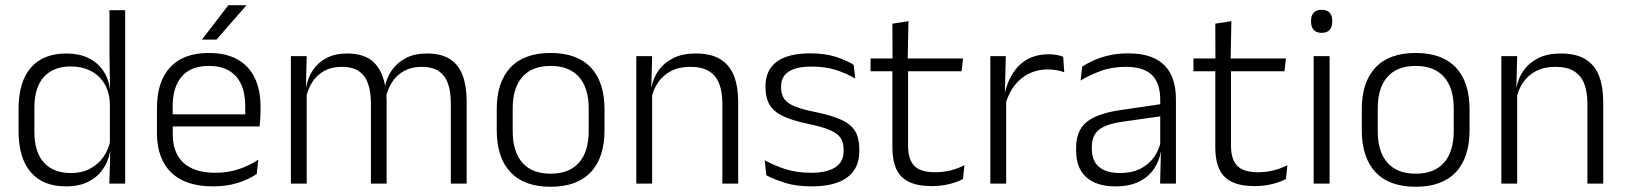

<svg xmlns="http://www.w3.org/2000/svg" viewBox="-20 -702 6214 734"><path d="M232 10.5Q144 10.5 97.5 -43.8Q51 -98 51 -201V-285.5Q51 -389 97.8 -443.2Q144.5 -497.5 235 -497.5Q281.5 -497.5 316.8 -480.8Q352 -464 373.5 -433.2Q395 -402.5 400 -361H420L400 -305.5Q398 -352.5 378 -384Q358 -415.5 325.2 -431.8Q292.5 -448 251.5 -448Q184 -448 147.8 -408Q111.5 -368 111.5 -290.5V-197.5Q111.5 -121 147.5 -80.8Q183.5 -40.5 252 -40.5Q292.5 -40.5 323.5 -56.8Q354.5 -73 374.8 -101.2Q395 -129.5 402 -166L418 -121H400.5Q394 -85 373.2 -55Q352.5 -25 317.5 -7.2Q282.5 10.5 232 10.5ZM458.5 0H398L401.5 -122L400 -142V-347.5L400.5 -362L398.5 -500.5V-663H458.5Z M794.5 10.5Q689 10.5 634.5 -42.5Q580 -95.5 580 -193.5V-288.5Q580 -390.5 630.8 -445Q681.5 -499.5 778.5 -499.5Q843.5 -499.5 887.5 -475Q931.5 -450.5 953.8 -404.5Q976 -358.5 976 -294V-276.5Q976 -262 975 -247.5Q974 -233 972.5 -218.5H916.5Q917.5 -240.5 917.5 -260.2Q917.5 -280 917.5 -296.5Q917.5 -345.5 901.8 -379.8Q886 -414 855.2 -432Q824.5 -450 778.5 -450Q710 -450 675 -409.8Q640 -369.5 640 -293.5V-246L640.5 -238V-187.5Q640.5 -154 650.2 -127Q660 -100 680.2 -80.8Q700.5 -61.5 731.2 -51.5Q762 -41.5 803 -41.5Q850.5 -41.5 891.2 -54.8Q932 -68 967.5 -91.5L961.5 -37Q930.5 -15.5 888 -2.5Q845.5 10.5 794.5 10.5ZM959 -218.5H611.5V-265H959ZM753 -552 853 -682H921.5V-681L807.5 -550.5H753Z M1764 0H1703.5V-307Q1703.5 -350.5 1692.8 -381.8Q1682 -413 1657.5 -429.8Q1633 -446.5 1591.5 -446.5Q1553.5 -446.5 1524.8 -430.8Q1496 -415 1478.5 -387.5Q1461 -360 1454.5 -325.5L1443 -371H1451.5Q1458 -404.5 1477.8 -433.2Q1497.5 -462 1531 -479.8Q1564.5 -497.5 1612.5 -497.5Q1667 -497.5 1700.5 -475.8Q1734 -454 1749 -412.8Q1764 -371.5 1764 -313.5ZM1152.5 0H1092V-487.5H1152.5L1149.5 -366.5L1152.5 -363.5ZM1458 0H1398V-307Q1398 -350 1387.2 -381.5Q1376.5 -413 1352 -429.8Q1327.5 -446.5 1286.5 -446.5Q1247.5 -446.5 1218.8 -430.5Q1190 -414.5 1172.8 -386.5Q1155.5 -358.5 1149 -322.5L1135.5 -367.5H1150Q1156.5 -403.5 1175.5 -432.8Q1194.5 -462 1227.5 -479.8Q1260.5 -497.5 1307 -497.5Q1374.5 -497.5 1409.8 -463Q1445 -428.5 1454.5 -360.5Q1456.5 -350 1457.2 -338.8Q1458 -327.5 1458 -316Z M2085 12Q1984 12 1931.5 -43.8Q1879 -99.5 1879 -204.5V-284Q1879 -388.5 1931.5 -444Q1984 -499.5 2085 -499.5Q2186 -499.5 2238.5 -444Q2291 -388.5 2291 -284V-204.5Q2291 -99.5 2238.5 -43.8Q2186 12 2085 12ZM2085 -38Q2156 -38 2193.2 -80Q2230.5 -122 2230.5 -201V-287.5Q2230.5 -366 2193.2 -408Q2156 -450 2085 -450Q2014 -450 1977 -408Q1940 -366 1940 -287.5V-201Q1940 -122 1977 -80Q2014 -38 2085 -38Z M2802 0H2741.5V-306Q2741.5 -349.5 2729.8 -381Q2718 -412.5 2691 -429.5Q2664 -446.5 2618.5 -446.5Q2576.5 -446.5 2545.5 -430.5Q2514.5 -414.5 2495.5 -386.5Q2476.5 -358.5 2469.5 -322.5L2457 -367.5H2470.5Q2477 -403.5 2497.8 -432.8Q2518.5 -462 2553.8 -479.8Q2589 -497.5 2639.5 -497.5Q2698.5 -497.5 2734 -475.5Q2769.5 -453.5 2785.8 -412.2Q2802 -371 2802 -312ZM2473 0H2412.5V-487.5H2473L2470 -367L2473 -364Z M3083 10.5Q3024 10.5 2981 -3Q2938 -16.5 2909.5 -32L2903.5 -89.5Q2939.5 -69.5 2982.5 -55.5Q3025.5 -41.5 3080.5 -41.5Q3141 -41.5 3173 -62.2Q3205 -83 3205 -124V-131Q3205 -157.5 3193.5 -174.8Q3182 -192 3152.5 -204.8Q3123 -217.5 3069 -228.5Q3007.5 -241.5 2972 -258.8Q2936.5 -276 2921.5 -302.5Q2906.5 -329 2906.5 -368V-373Q2906.5 -433.5 2949.2 -465.8Q2992 -498 3077.5 -498Q3134.5 -498 3176 -484.5Q3217.5 -471 3243.5 -454L3249.5 -401.5Q3217.5 -421 3176.5 -434.2Q3135.5 -447.5 3082.5 -447.5Q3042 -447.5 3016.2 -438.5Q2990.5 -429.5 2978.2 -412.5Q2966 -395.5 2966 -372.5V-368Q2966 -342 2977.5 -324.8Q2989 -307.5 3018 -295.5Q3047 -283.5 3098 -273.5Q3161 -260.5 3197.5 -243.5Q3234 -226.5 3249.5 -200Q3265 -173.5 3265 -132.5V-123.5Q3265 -57.5 3218.5 -23.5Q3172 10.5 3083 10.5Z M3542 9.5Q3488.5 9.5 3455.2 -6.5Q3422 -22.5 3406.8 -55.5Q3391.5 -88.5 3391.5 -137.5V-455.5H3451.5V-144.5Q3451.5 -93 3475.2 -68.2Q3499 -43.5 3555.5 -43.5Q3585.5 -43.5 3613.8 -50.5Q3642 -57.5 3667 -70.5L3661.5 -17.5Q3638 -5 3606.5 2.2Q3575 9.5 3542 9.5ZM3656 -429.5H3308V-478.5H3661.5ZM3450 -471.5H3392L3391.5 -611.5L3453 -621Z M3823 -301.5 3807.5 -348 3822.5 -350Q3838.5 -417 3880.5 -455.8Q3922.5 -494.5 3989 -494.5Q4006.5 -494.5 4020.5 -491.8Q4034.5 -489 4044.5 -485L4048.5 -426Q4036 -430.5 4020 -433.5Q4004 -436.5 3985 -436.5Q3928 -436.5 3885 -402.2Q3842 -368 3823 -301.5ZM3826.5 0H3766V-487.5H3825L3821.5 -341L3826.5 -336Z M4475.5 0H4415L4418 -121.5L4415.5 -131V-288.5V-321Q4415.5 -384 4383.8 -415.2Q4352 -446.5 4284 -446.5Q4231 -446.5 4187.5 -430.5Q4144 -414.5 4111 -394L4117 -447.5Q4135 -459 4160.5 -470.8Q4186 -482.5 4219.2 -490.2Q4252.5 -498 4292.5 -498Q4341.5 -498 4376.2 -486Q4411 -474 4433 -451Q4455 -428 4465.2 -395.5Q4475.5 -363 4475.5 -322.5ZM4244 10.5Q4171.5 10.5 4132.8 -24.5Q4094 -59.5 4094 -125V-138Q4094 -202.5 4133.8 -235.2Q4173.5 -268 4262.5 -281L4425.5 -305L4428.5 -259L4270 -236.5Q4208 -227.5 4181 -205.8Q4154 -184 4154 -141.5V-132.5Q4154 -87.5 4181.5 -64Q4209 -40.5 4262 -40.5Q4307.5 -40.5 4339.8 -57Q4372 -73.5 4391.8 -101.2Q4411.5 -129 4418 -163.5L4430 -120.5H4417.5Q4411.5 -86 4391.2 -56Q4371 -26 4334.8 -7.8Q4298.5 10.5 4244 10.5Z M4776.5 9.5Q4723 9.5 4689.8 -6.5Q4656.5 -22.5 4641.2 -55.5Q4626 -88.5 4626 -137.5V-455.5H4686V-144.5Q4686 -93 4709.8 -68.2Q4733.5 -43.5 4790 -43.5Q4820 -43.5 4848.2 -50.5Q4876.5 -57.5 4901.5 -70.5L4896 -17.5Q4872.5 -5 4841 2.2Q4809.5 9.5 4776.5 9.5ZM4890.5 -429.5H4542.5V-478.5H4896ZM4684.5 -471.5H4626.5L4626 -611.5L4687.5 -621Z M5063 0H5002V-487.5H5063ZM5032.5 -576.5Q5012.5 -576.5 5002.2 -587.5Q4992 -598.5 4992 -619V-622.5Q4992 -642.5 5002.2 -653.5Q5012.5 -664.5 5032.5 -664.5Q5053 -664.5 5063 -653.5Q5073 -642.5 5073 -622.5V-619Q5073 -598.5 5063 -587.5Q5053 -576.5 5032.5 -576.5Z M5392 12Q5291 12 5238.5 -43.8Q5186 -99.5 5186 -204.5V-284Q5186 -388.5 5238.5 -444Q5291 -499.5 5392 -499.5Q5493 -499.5 5545.5 -444Q5598 -388.5 5598 -284V-204.5Q5598 -99.5 5545.5 -43.8Q5493 12 5392 12ZM5392 -38Q5463 -38 5500.2 -80Q5537.5 -122 5537.5 -201V-287.5Q5537.5 -366 5500.2 -408Q5463 -450 5392 -450Q5321 -450 5284 -408Q5247 -366 5247 -287.5V-201Q5247 -122 5284 -80Q5321 -38 5392 -38Z M6109 0H6048.5V-306Q6048.5 -349.5 6036.8 -381Q6025 -412.5 5998 -429.5Q5971 -446.5 5925.5 -446.5Q5883.5 -446.5 5852.5 -430.5Q5821.5 -414.5 5802.5 -386.5Q5783.5 -358.5 5776.5 -322.5L5764 -367.5H5777.5Q5784 -403.5 5804.8 -432.8Q5825.5 -462 5860.8 -479.8Q5896 -497.5 5946.5 -497.5Q6005.5 -497.5 6041 -475.5Q6076.5 -453.5 6092.8 -412.2Q6109 -371 6109 -312ZM5780 0H5719.5V-487.5H5780L5777 -367L5780 -364Z"/></svg>

Font: Anek Kannada Medium Light
Style: Regular
Weight: 300
Version: Version 1.003